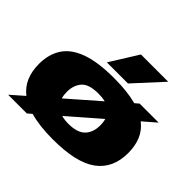

<svg xmlns="http://www.w3.org/2000/svg" viewBox="-180 -1018 1255 1255"><g transform="rotate(45 447.5 -390.0)"><path d="M35 10 125 -69Q79 -105 57 -156.5Q35 -208 35 -276Q35 -363 75 -426Q115 -489 205.5 -523Q296 -557 448 -557Q572 -557 657 -534L684 -557H860L771 -480Q818 -443 839 -391.5Q860 -340 860 -276Q860 -134 761.5 -62Q663 10 448 10Q323 10 237 -15L208 10ZM293 -275Q293 -245 300 -221L512 -406Q484 -413 448 -413Q360 -413 326.5 -374.5Q293 -336 293 -275ZM448 -134Q530 -134 566.5 -171.5Q603 -209 603 -275Q603 -304 596 -327L383 -142Q411 -134 448 -134ZM342 -596 463 -790H715L537 -596Z"/></g></svg>

Font: Georama ExtraExtended ExtraBold
Style: Regular
Weight: 800
Width: 8
Designer: Jean-Baptiste Levee
Foundry: Production Type
Version: Version 1.000